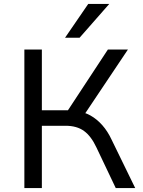

<svg xmlns="http://www.w3.org/2000/svg" viewBox="-20 -957 726 977"><path d="M104 0V-705H193V-396H338L314 -378L529 -705H631L402 -363L366 -392Q407 -388 440 -369.5Q473 -351 500.5 -320Q528 -289 548 -246L668 0H569L471 -206Q444 -264 407.5 -290.5Q371 -317 314 -317H193V0ZM311 -765 429 -937H536L385 -765Z"/></svg>

Font: Nunito Sans 8pt
Style: Regular
Weight: 400
Version: Version 3.101;gftools[0.9.27]